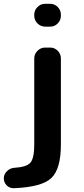

<svg xmlns="http://www.w3.org/2000/svg" viewBox="-36 -770 439 1009"><path d="M228 -750Q251 -750 267.5 -733Q284 -716 284 -693V-687Q284 -664 267.5 -647Q251 -630 228 -630H201Q178 -630 161 -647Q144 -664 144 -687V-693Q144 -716 161 -733Q178 -750 201 -750ZM38 219Q15 220 -0.5 204.5Q-16 189 -16 167Q-16 146 0 130Q16 114 38 112Q105 108 124.5 84Q144 60 144 -10V-463Q144 -486 161 -503Q178 -520 201 -520H228Q251 -520 267.5 -503Q284 -486 284 -463V-10Q284 117 234.5 165Q185 213 38 219Z"/></svg>

Font: Rounded Mplus 1c Bold
Style: Bold
Weight: 700
Version: Version 1.059.20150529